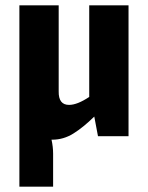

<svg xmlns="http://www.w3.org/2000/svg" viewBox="-20 -513 558 723"><path d="M464 -493V0H349L335 -74Q293 -33 256 -10Q219 13 177 13H174Q180 40 180 66V190H53V-493H201V-169Q200 -118 240 -118Q271 -118 316 -148V-493Z"/></svg>

Font: exo2condensed_b
Style: Bold
Weight: 700
Width: 3
Designer: Natanael Gama
Version: Version 1.001;PS 001.001;hotconv 1.0.70;makeotf.lib2.5.58329